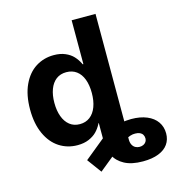

<svg xmlns="http://www.w3.org/2000/svg" viewBox="-129 -816 1029 1124"><g transform="rotate(-15 386.0 -254.0)"><path d="M551 -118.4V57.2Q551.5 74.8 558.4 87.3Q565.2 99.7 576.6 105.8Q587.9 111.9 601.6 111.9Q614.9 111.9 625.2 106.8Q635.4 101.7 641.2 92.8Q646.9 83.9 646.9 72.7Q646.9 60.3 641.2 50.5Q635.6 40.7 624 35.2Q612.5 29.8 595.6 29.9Q581.6 29.2 565 34.6Q548.5 40 529.9 51.4Q511.3 62.8 489.7 79L347.7 194.4L284 107.7L417.2 -1Q445.2 -20.1 473 -32.8Q500.8 -45.4 531.2 -51.8Q561.6 -58.3 594.6 -58.3Q649.7 -58.3 689.7 -41.5Q729.6 -24.8 750.6 5.5Q771.5 35.7 771.5 75.5Q771.5 113.1 751.9 140.9Q732.4 168.7 693.7 183.9Q655.1 199.2 598.8 199.2Q530.4 199.2 487.5 176.1Q444.6 153.1 425.4 114.2Q406.2 75.3 406.2 24.5V-118.4ZM38.1 -264.8Q38.1 -352.8 66.9 -414.2Q95.7 -475.7 144.5 -506.4Q193.3 -537.1 253.6 -537.1Q293.6 -537.1 323 -524.3Q352.5 -511.6 370.8 -491.8Q389.1 -472.1 401.3 -447.4L404.2 -441.3H408.4V-707H553V0H410.8V-84.4H404.2L401.3 -78.3Q388.7 -54.1 370.1 -35.3Q351.5 -16.5 322.3 -4Q293.2 8.5 253.8 8.5Q192.8 8.5 143.7 -23.2Q94.6 -55 66.4 -116.9Q38.1 -178.9 38.1 -264.8ZM412.4 -265.6Q412.4 -313.6 399.2 -348.7Q386 -383.8 360.4 -402.7Q334.8 -421.6 298.6 -421.6Q262.5 -421.6 237.2 -402.3Q211.9 -382.9 198.7 -347.6Q185.5 -312.3 185.5 -265.6Q185.5 -218.5 198.7 -182.8Q211.9 -147 237.2 -127Q262.5 -107 298.6 -107Q334.3 -107 359.9 -126.6Q385.6 -146.2 399 -182.2Q412.4 -218.2 412.4 -265.6Z"/></g></svg>

Font: Pretendard GOV Variable
Style: Regular
Weight: 400
Designer: Base glyphs from Inter by Rasmus Andersson; Hangul glyphs from Noto Sans CJK(Source Han Sans) by Jang Soo-young and Kang
Foundry: Kil Hyung-jin
Version: Version 1.307;Glyphs 3.2 (3192)